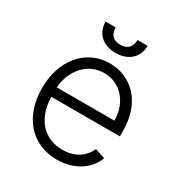

<svg xmlns="http://www.w3.org/2000/svg" viewBox="-173 -850 927 985"><g transform="rotate(30 290.5 -357.5)"><path d="M304 11.4C413.4 11.4 486.9 -47.9 511.7 -116.5L451.7 -136C430.8 -87 381.4 -46.5 304 -46.5C192.5 -46.5 121.8 -127.8 119 -253.9H525.2V-285.2C525.2 -467.3 412.6 -552.9 294.4 -552.9C153.1 -552.9 55.4 -434.7 55.4 -269.5C55.4 -104 151.3 11.4 304 11.4ZM119.3 -309.7C126.1 -411.2 194.6 -495.4 294.4 -495.4C392 -495.4 460.6 -414.8 460.6 -309.7ZM356.5 -727.3C356.5 -690 336.6 -661.6 291.2 -661.6C245.7 -661.6 226.9 -690 226.9 -727.3H167.3C167.3 -659.4 214.8 -613.3 291.2 -613.3C368.3 -613.3 416.2 -659.4 416.2 -727.3Z"/></g></svg>

Font: Karasuma Gothic
Style: Light
Weight: 300
Designer: Rasmus Andersson / Ryoko Nishizuka
Foundry: rsms
Version: Version 1.00